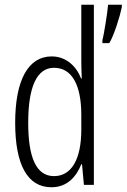

<svg xmlns="http://www.w3.org/2000/svg" viewBox="-20 -780 534 810"><path d="M197 10C264 10 302 -35 323 -87H326L334 0H376V-760H323V-520C323 -498 324 -476 325 -449H322C303 -499 260 -542 198 -542C100 -542 44 -444 44 -262C44 -85 96 10 197 10ZM494 -750V-760H436C434 -731 418 -630 412 -611V-598H441C461 -630 486 -711 494 -750ZM208 -37C132 -37 99 -117 99 -262C99 -413 135 -494 208 -494C283 -494 323 -422 323 -295V-233C323 -109 282 -37 208 -37Z"/></svg>

Font: Noto Sans Myanmar UI ExtraCondensed Light
Style: Regular
Weight: 300
Width: 2
Designer: Monotype Design Team
Foundry: Monotype Imaging Inc.
Version: Version 2.103